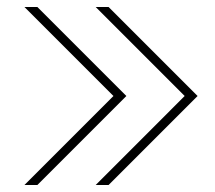

<svg xmlns="http://www.w3.org/2000/svg" viewBox="-20 -634 616 550"><path d="M546 -359 291 -104H254L509 -359L254 -614H291ZM342 -359 87 -104H50L305 -359L50 -614H87Z"/></svg>

Font: Haskoy Thin
Style: Regular
Weight: 100
Designer: Ertekin Erdin
Foundry: Ertekin Erdin
Version: Version 2.000; ttfautohint (v1.8.4.7-5d5b)